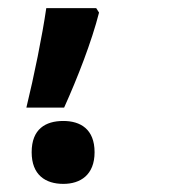

<svg xmlns="http://www.w3.org/2000/svg" viewBox="-20 -440 418 473"><path d="M224 -409 217 -420H94C84 -351 64 -253 45 -175H138C171 -248 206 -338 224 -409ZM58 -65C58 -9 92 13 136 13C178 13 213 -9 213 -65C213 -122 178 -142 136 -142C92 -142 58 -122 58 -65Z"/></svg>

Font: Noto Sans Thaana SemiBold
Style: Regular
Weight: 600
Designer: David Williams
Foundry: Google Inc.
Version: Version 3.001